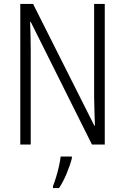

<svg xmlns="http://www.w3.org/2000/svg" viewBox="-20 -734 634 975"><path d="M512 0H447L136 -623H133Q134 -590 135 -555Q136 -520 136 -480V0H83V-714H148L459 -96H462Q461 -132 459.5 -172Q458 -212 458 -242V-714H512ZM345 70Q336 105 318.5 147Q301 189 280 221H249V211Q256 194 264.5 166.5Q273 139 279.5 110Q286 81 288 61H345Z"/></svg>

Font: Noto Sans Khmer Condensed Light
Style: Regular
Weight: 300
Width: 3
Designer: Danh Hong and the Monotype Design Team
Foundry: Monotype Imaging Inc.
Version: Version 2.004; ttfautohint (v1.8.4.7-5d5b)